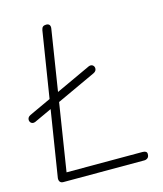

<svg xmlns="http://www.w3.org/2000/svg" viewBox="-108 -792 742 872"><g transform="rotate(-15 263.5 -355.5)"><path d="M82 0Q71 0 66 -6.5Q61 -13 62 -24L168 -691Q170 -702 175.5 -706.5Q181 -711 191 -711Q202 -711 206.5 -704.5Q211 -698 209 -687L107 -39H464Q474 -39 479.5 -35.5Q485 -32 485 -24Q485 -11 478 -5.5Q471 0 462 0ZM29 -297Q22 -294 16 -295.5Q10 -297 6.5 -301.5Q3 -306 2.5 -312Q2 -318 5 -323.5Q8 -329 16 -333L329 -478Q336 -481 342 -479.5Q348 -478 351.5 -473.5Q355 -469 355.5 -463Q356 -457 353 -451.5Q350 -446 342 -442Z"/></g></svg>

Font: Nunito ExtraLight
Style: Italic
Weight: 200
Italic angle: -9°
Designer: Vernon Adams
Foundry: Vernon Adams
Version: Version 3.602